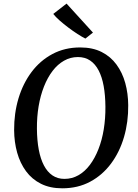

<svg xmlns="http://www.w3.org/2000/svg" viewBox="-20 -1010 745 1040"><path d="M317 10Q251 10 202 -14.5Q153 -39 121 -82.5Q89 -126 73 -183Q57 -240 56.5 -305Q56 -396.5 80.2 -477.2Q104.5 -558 151 -620Q197.5 -682 264.2 -717.5Q331 -753 414.5 -753Q482 -753 530.8 -728.2Q579.5 -703.5 611.2 -660Q643 -616.5 658.5 -560.2Q674 -504 674.5 -440.5Q675.5 -349.5 651.8 -268Q628 -186.5 581.5 -124Q535 -61.5 468.5 -25.8Q402 10 317 10ZM329 -41Q370 -41 404.8 -60.8Q439.5 -80.5 466.8 -116.8Q494 -153 513.2 -202Q532.5 -251 542 -309.5Q551.5 -368 551 -432Q550.5 -494.5 541.5 -544Q532.5 -593.5 514.2 -628.5Q496 -663.5 468.2 -682.2Q440.5 -701 402 -701Q361.5 -701 326.8 -681.2Q292 -661.5 264.8 -625.8Q237.5 -590 218.2 -541.2Q199 -492.5 189.2 -434.5Q179.5 -376.5 180 -313Q180.5 -249.5 190 -199.2Q199.5 -149 218 -113.8Q236.5 -78.5 264.2 -59.8Q292 -41 329 -41ZM442.5 -801Q424.5 -810 400 -825.8Q375.5 -841.5 350 -860.8Q324.5 -880 302.8 -899.2Q281 -918.5 268.5 -934.5L340.5 -990.5L483.5 -833.5Z"/></svg>

Font: Merriweather 28pt Medium
Style: Italic
Weight: 500
Italic angle: -7.8°
Version: Version 2.101